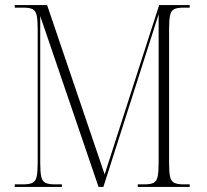

<svg xmlns="http://www.w3.org/2000/svg" viewBox="-20 -734 812 754"><path d="M38 0V-10H71Q95 -10 107.5 -16Q120 -22 124 -40.5Q128 -59 128 -95V-619Q128 -656 124 -674Q120 -692 108 -698Q96 -704 72 -704H38V-714H165L391 -49L605 -714H725V-704H701Q676 -704 664 -698Q652 -692 648 -674Q644 -656 644 -619V-95Q644 -58 648 -40Q652 -22 664.5 -16Q677 -10 701 -10H725V0H521V-10H547Q571 -10 583 -16Q595 -22 599 -40.5Q603 -59 603 -95V-678L386 0H367L138 -671V-95Q138 -58 142 -40Q146 -22 158.5 -16Q171 -10 196 -10H223V0Z"/></svg>

Font: Noto Serif Display Condensed ExtraLight
Style: Regular
Weight: 200
Width: 3
Designer: Monotype Design Team
Foundry: Monotype Imaging Inc.
Version: Version 2.009